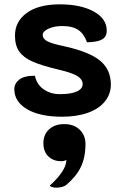

<svg xmlns="http://www.w3.org/2000/svg" viewBox="-20 -529 558 885"><path d="M46 -118Q46 -144 68.5 -162Q91 -180 141 -180Q149 -140 181 -117.5Q213 -95 256 -95Q306 -95 333.5 -107Q361 -119 361 -142Q361 -162 339 -177Q317 -192 251 -208Q174 -226 131.5 -244.5Q89 -263 69 -291Q49 -319 49 -365Q49 -430 103.5 -469.5Q158 -509 256 -509Q352 -509 412 -476Q472 -443 472 -388Q472 -360 451 -347.5Q430 -335 381 -334Q368 -372 341.5 -390.5Q315 -409 266 -409Q231 -409 204 -397Q177 -385 177 -368Q177 -349 199.5 -338Q222 -327 275 -316Q390 -291 440.5 -250Q491 -209 491 -139Q491 -96 464 -62Q437 -28 386 -9.5Q335 9 266 9Q164 9 105 -25.5Q46 -60 46 -118ZM286 208Q277 214 261 214Q226 214 203 192Q180 170 180 131Q180 91 206.5 67Q233 43 276 43Q321 43 347.5 69Q374 95 374 134Q374 197 352.5 241Q331 285 286 323Q279 329 266.5 332.5Q254 336 241 336Q218 336 209 327Q286 257 286 208Z"/></svg>

Font: K2D ExtraBold
Style: Regular
Weight: 800
Designer: Katatrad Aksorn Co.,Ltd.
Foundry: Cadson Demak Co.,Ltd.
Version: Version 1.000; ttfautohint (v1.6)